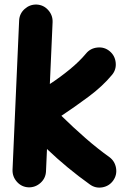

<svg xmlns="http://www.w3.org/2000/svg" viewBox="-20 -759 557 852"><path d="M482.4 42Q464.8 66.9 434.3 72.3Q403.8 77.6 378.9 59.6Q278.8 -11.7 188.5 -97.7L184.1 1.5Q182.6 32.2 159.7 52.7Q136.7 73.2 106.4 72.3Q75.7 70.8 55.2 47.9Q34.7 24.9 35.6 -5.4L64.9 -668Q66.4 -698.7 89.4 -719.2Q112.3 -739.7 142.6 -738.8Q173.3 -737.3 193.8 -714.4Q214.4 -691.4 213.4 -661.1L201.2 -386.2Q247.6 -416.5 290 -451.4Q332.5 -486.3 361.8 -521.5Q380.9 -544.9 412.1 -548.1Q443.4 -551.3 466.8 -531.7Q490.2 -512.2 493.4 -481.2Q496.6 -450.2 477.1 -426.8Q435.5 -376.5 373.5 -330.3Q311.5 -284.2 252.4 -245.1Q304.2 -194.3 358.6 -146.7Q413.1 -99.1 465.3 -62Q489.7 -43.9 494.9 -13.4Q500 17.1 482.4 42Z"/></svg>

Font: Mikhak-FD ExtraBold
Style: Regular
Weight: 800
Designer: Amin Abedi
Version: Version 3.2